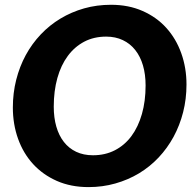

<svg xmlns="http://www.w3.org/2000/svg" viewBox="-20 -756 800 784"><path d="M741.5 -411Q741.5 -352 727.8 -298Q714 -244 688.8 -197.5Q663.5 -151 627.8 -113Q592 -75 547.5 -48.2Q503 -21.5 451 -6.8Q399 8 341.5 8Q269.5 8 212.2 -17.2Q155 -42.5 115 -86.2Q75 -130 53.8 -189.2Q32.5 -248.5 32.5 -317Q32.5 -376 46.2 -430.2Q60 -484.5 85.2 -531Q110.5 -577.5 146.5 -615.5Q182.5 -653.5 227 -680.2Q271.5 -707 323.5 -721.8Q375.5 -736.5 433.5 -736.5Q505 -736.5 562.2 -711.2Q619.5 -686 659.2 -642Q699 -598 720.2 -538.5Q741.5 -479 741.5 -411ZM574.5 -407Q574.5 -452 563.8 -488.8Q553 -525.5 532.2 -551.8Q511.5 -578 481.5 -592.2Q451.5 -606.5 413.5 -606.5Q363.5 -606.5 324 -585.8Q284.5 -565 256.8 -527.5Q229 -490 214.2 -437.2Q199.5 -384.5 199.5 -320.5Q199.5 -275.5 210 -239Q220.5 -202.5 240.8 -176.5Q261 -150.5 291 -136.2Q321 -122 359.5 -122Q409.5 -122 449.2 -142.5Q489 -163 516.8 -200.5Q544.5 -238 559.5 -290.5Q574.5 -343 574.5 -407Z"/></svg>

Font: Lato ExtraBold
Style: Italic
Weight: 800
Italic angle: -7°
Designer: Lukasz Dziedzic with Adam Twardoch and Botio Nikoltchev
Foundry: tyPoland Lukasz Dziedzic
Version: Version 2.015; 2015-08-06; http://www.latofonts.com/